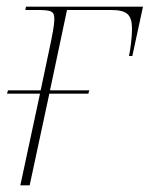

<svg xmlns="http://www.w3.org/2000/svg" viewBox="-20 -556 449 576"><path d="M41 0H69L128 -275H245L248 -285H130L181 -526H314C362 -526 376 -511 376 -469C376 -443 371 -406 367 -388H377L409 -536H58L56 -526H91C137 -526 143 -522 143 -497C143 -482 137 -450 128 -408L102 -285H4L1 -275H100Z"/></svg>

Font: Noto Serif Display Thin
Style: Italic
Weight: 100
Italic angle: -12°
Designer: Monotype Design Team
Foundry: Monotype Imaging Inc.
Version: Version 2.009